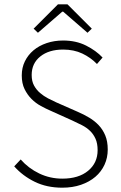

<svg xmlns="http://www.w3.org/2000/svg" viewBox="-20 -859 561 891"><path d="M269 12Q197 12 141 -15.5Q85 -43 46 -87L76 -119Q112 -78 162 -54Q212 -30 269 -30Q345 -30 389 -66.5Q433 -103 433 -162Q433 -193 423.5 -214.5Q414 -236 398 -251.5Q382 -267 360.5 -278Q339 -289 315 -300L215 -345Q194 -354 170 -367Q146 -380 126.5 -399.5Q107 -419 94 -445.5Q81 -472 81 -509Q81 -545 95.5 -574.5Q110 -604 135.5 -625.5Q161 -647 196.5 -659Q232 -671 273 -671Q333 -671 379.5 -647.5Q426 -624 456 -592L430 -562Q401 -592 362 -610.5Q323 -629 273 -629Q207 -629 167 -597Q127 -565 127 -511Q127 -482 138 -462Q149 -442 166 -427.5Q183 -413 203 -402.5Q223 -392 241 -384L341 -340Q369 -328 394 -313Q419 -298 438 -278Q457 -258 468.5 -230.5Q480 -203 480 -165Q480 -127 465 -94.5Q450 -62 422.5 -38.5Q395 -15 356 -1.5Q317 12 269 12ZM136 -726 249 -839H293L406 -726L386 -707L273 -805H269L156 -707Z"/></svg>

Font: hySource Sans Pro Light
Style: Regular
Weight: 300
Designer: Paul D. Hunt
Foundry: Adobe Systems Incorporated
Version: Version 2.021;PS 2.000;hotconv 1.0.86;makeotf.lib2.5.63406